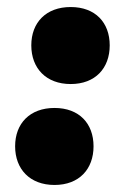

<svg xmlns="http://www.w3.org/2000/svg" viewBox="-20 -613 332 546"><path d="M135 -87C205 -87 246 -132 246 -197C246 -262 205 -306 135 -306C65 -306 23 -262 23 -197C23 -132 65 -87 135 -87ZM181 -374C251 -374 292 -419 292 -484C292 -549 251 -593 181 -593C111 -593 69 -549 69 -484C69 -419 111 -374 181 -374Z"/></svg>

Font: SN Pro Black
Style: Italic
Weight: 900
Italic angle: -9°
Designer: Tobias Whetton
Foundry: Supernotes
Version: Version 1.001;Glyphs 3.2 (3249)